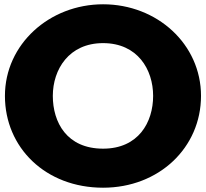

<svg xmlns="http://www.w3.org/2000/svg" viewBox="-20 -860 960 895"><path d="M3 -413C3 -172 192.2 15 460.5 15C721.2 15 917 -172 917 -413C917 -654 712.5 -840 460.5 -840C210.8 -840 3 -654 3 -413ZM226.2 -413C226.2 -536 301 -659 460.5 -659C621.2 -659 693.8 -536 693.8 -413C693.8 -290 625.5 -167 460.5 -167C291.2 -167 226.2 -290 226.2 -413Z"/></svg>

Font: Hussar
Style: BdWide
Weight: 700
Foundry: Cannot Into Space Fonts
Version: Version 2.00